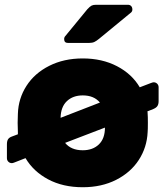

<svg xmlns="http://www.w3.org/2000/svg" viewBox="-20 -775 694 805"><path d="M383 -755H516Q525 -755 530 -749.5Q535 -744 535 -735Q535 -728 530 -723L395 -612Q384 -603 375.5 -599Q367 -595 353 -595H265Q249 -595 249 -611Q249 -619 254 -624L346 -736Q357 -748 364 -751.5Q371 -755 383 -755ZM55 -221 54 -260 55 -298Q57 -362 91 -415Q125 -468 186.5 -499Q248 -530 327 -530Q408 -530 470.5 -497.5Q533 -465 566 -409L613 -427Q621 -430 624 -430Q633 -430 639 -424Q645 -418 645 -409V-351Q645 -338 640 -330.5Q635 -323 623 -318L598 -308Q599 -305 599 -298Q600 -288 600 -260Q600 -231 599 -221Q596 -157 562 -104.5Q528 -52 467 -21Q406 10 327 10Q244 10 182 -23Q120 -56 87 -112L41 -94Q34 -91 30 -91Q21 -91 15 -97Q9 -103 9 -112V-170Q9 -184 14 -191.5Q19 -199 31 -203L55 -212ZM327 -375Q286 -375 260.5 -351Q235 -327 234 -281L399 -345Q374 -375 327 -375ZM327 -145Q369 -145 394.5 -169.5Q420 -194 420 -240L253 -176Q278 -145 327 -145Z"/></svg>

Font: Rubik
Style: Regular
Weight: 700
Designer: Hubert & Fischer
Foundry: Hubert & Fischer
Version: Version 1.100